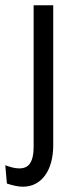

<svg xmlns="http://www.w3.org/2000/svg" viewBox="-51 -548 284 725"><path d="M35 157Q23 157 8 154Q-7 151 -25 145L-31 76Q24 97 50 81Q76 65 76 6V-528H150V0Q150 36 142 65Q134 94 119 114.5Q104 135 83 146Q62 157 35 157Z"/></svg>

Font: Bricolage Grotesque Condensed Light
Style: Regular
Weight: 300
Width: 3
Designer: Mathieu Triay
Foundry: Atelier Triay
Version: Version 1.000;gftools[0.9.30]